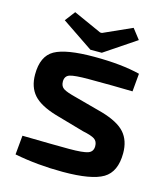

<svg xmlns="http://www.w3.org/2000/svg" viewBox="-134 -1035 1003 1152"><g transform="rotate(15 367.0 -459.5)"><path d="M601 -869 406 -738H335L141 -869L189 -932L365 -853H376L552 -932ZM369 -703Q539 -703 654 -674L644 -562Q530 -565 371 -565Q285 -565 255 -555.5Q225 -546 225 -511Q225 -481 246.5 -467.5Q268 -454 325 -440L499 -393Q602 -363 644 -315Q686 -267 686 -189Q686 -73 614 -30Q542 13 364 13Q207 13 64 -15L75 -134Q284 -130 365 -130Q453 -130 483 -141Q513 -152 513 -186Q513 -216 493 -229.5Q473 -243 419 -254L237 -306Q137 -336 95 -383.5Q53 -431 53 -509Q53 -623 124 -663Q195 -703 369 -703Z"/></g></svg>

Font: Exo 2 Expanded
Style: Bold
Weight: 700
Width: 7
Designer: Natanael Gama
Version: Version 1.001;PS 001.001;hotconv 1.0.70;makeotf.lib2.5.58329